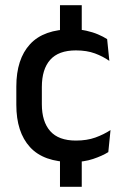

<svg xmlns="http://www.w3.org/2000/svg" viewBox="-20 -614 476 741"><path d="M295.5 -463H211.5V-594H295.5ZM295.5 107H211.5V-39H295.5ZM257.5 11.5Q148.5 11.5 95.8 -46.2Q43 -104 43 -209.5V-280Q43 -386 96 -443.5Q149 -501 257.5 -501Q287.5 -501 312.8 -495.5Q338 -490 358.5 -481.2Q379 -472.5 393.5 -463L402 -379Q378 -396 346.5 -407.8Q315 -419.5 273 -419.5Q206 -419.5 173.8 -383.2Q141.5 -347 141.5 -278V-212Q141.5 -144.5 173.8 -108Q206 -71.5 273 -71.5Q315.5 -71.5 348 -83.2Q380.5 -95 406.5 -112L398 -27Q375 -12.5 339.2 -0.5Q303.5 11.5 257.5 11.5Z"/></svg>

Font: Anek Odia Medium
Style: Regular
Weight: 500
Designer: Yesha Goshar & Mahesh Sahu (Odia), Yesha Goshar (Latin)
Foundry: Ek Type
Version: Version 1.003